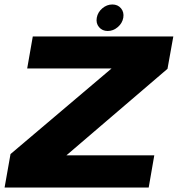

<svg xmlns="http://www.w3.org/2000/svg" viewBox="-40 -838 795 858"><path d="M-19.5 0 7 -149.5 458.5 -532H81.5L106.5 -675H734.5L708.5 -530.5L257 -144H649.5L624.5 0ZM441.5 -699.5Q417 -699.5 402.5 -716.8Q388 -734 392.5 -759Q397 -783.5 417.2 -800.8Q437.5 -818 462 -818Q486.5 -818 500.8 -800.8Q515 -783.5 511 -759Q506.5 -734 486.2 -716.8Q466 -699.5 441.5 -699.5Z"/></svg>

Font: Anybody ExtraExpanded ExtraBold
Style: Italic
Weight: 800
Width: 8
Italic angle: -10°
Designer: Tyler Finck
Foundry: Etcetera Type Company
Version: Version 1.010; ttfautohint (v1.8.3) -l 8 -r 50 -G 200 -x 14 